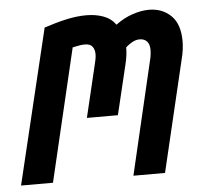

<svg xmlns="http://www.w3.org/2000/svg" viewBox="-59 -578 663 623"><g transform="rotate(-5 272.5 -266.0)"><path d="M-15 0 106 -504Q145 -517 179 -524.5Q213 -532 244 -532Q274 -532 299 -523Q324 -514 339 -493Q366 -513 394.5 -522.5Q423 -532 448 -532Q491 -532 519.5 -504.5Q548 -477 548 -421Q548 -408 546 -393Q544 -378 540 -363L454 0H351L438 -371Q440 -379 441 -387.5Q442 -396 442 -401Q442 -420 433.5 -429.5Q425 -439 409 -439Q398 -439 386.5 -433Q375 -427 364 -417Q364 -391 357 -363L318 -200H217L257 -368Q259 -376 261 -385.5Q263 -395 263 -404Q263 -418 256 -428Q249 -438 231 -438Q221 -438 211 -436Q201 -434 191 -432L89 0Z"/></g></svg>

Font: Ubuntu Sans Mono SemiBold
Style: Italic
Weight: 600
Italic angle: -13.5°
Monospace: yes
Designer: Dalton Maag Ltd
Foundry: Dalton Maag Ltd
Version: Version 1.006